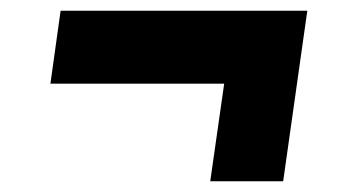

<svg xmlns="http://www.w3.org/2000/svg" viewBox="-20 -438 640 358"><path d="M372 -100 398 -282H74L93 -418H553L508 -100Z"/></svg>

Font: Finlandica
Style: Italic
Weight: 400
Italic angle: -8°
Designer: Niklas Ekholm, Juho Hiilivirta, Jaakko Suomalainen
Foundry: Helsinki Type Studio
Version: Version 1.064